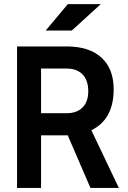

<svg xmlns="http://www.w3.org/2000/svg" viewBox="-20 -921 626 941"><path d="M63.5 0V-693.4H306.6Q417 -693.4 477.1 -638.7Q537.1 -584 537.1 -483.4Q537.1 -335.9 427.7 -282.7L562.5 0H423.3L312 -257.8Q309.6 -257.8 306.6 -257.8H181.2V0ZM181.2 -366.2H306.6Q356.9 -366.2 384.8 -394.5Q412.6 -422.9 412.6 -473.6Q412.6 -527.3 384.8 -556.2Q356.9 -585 306.6 -585H181.2ZM204.1 -771.5 312.5 -900.9H474.1L332 -771.5Z"/></svg>

Font: CaskaydiaCove NFP SemiBold
Style: Regular
Weight: 600
Designer: Aaron Bell
Foundry: Saja Typeworks
Version: Version 2111.001; VTT 6.35;Nerd Fonts 3.1.1